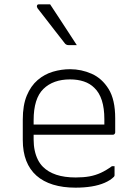

<svg xmlns="http://www.w3.org/2000/svg" viewBox="-20 -855 640 885"><path d="M303 -536Q355 -536 402.5 -515Q450 -494 480.5 -445Q511 -396 511 -310V-245Q511 -242 509.5 -239.5Q508 -237 506 -235.5Q504 -234 500 -234H212Q196 -234 180 -234Q164 -234 148 -234H129L107 -281H461Q461 -287 461 -293.5Q461 -300 461 -306Q461 -356 449.5 -392Q438 -428 415 -450Q395 -470 366.5 -479.5Q338 -489 303 -489Q225 -489 180 -445Q135 -401 135 -301V-212Q135 -185 140 -161.5Q145 -138 154.5 -119Q164 -100 178 -86Q202 -62 239.5 -49.5Q277 -37 329 -37Q365 -37 392.5 -42Q420 -47 445 -58.5Q470 -70 496 -89H508Q508 -77 508 -66.5Q508 -56 508 -48Q508 -46 507.5 -44Q507 -42 505 -40Q489 -24 462.5 -12.5Q436 -1 402 4.5Q368 10 328 10Q270 10 224.5 -4Q179 -18 148 -45.5Q117 -73 101 -114Q85 -155 85 -210V-304Q85 -370 103.5 -414.5Q122 -459 153.5 -486Q185 -513 224 -524.5Q263 -536 303 -536ZM211 -835Q232 -804 252.5 -772Q273 -740 294 -708.5Q315 -677 334 -647Q325 -647 316 -647Q307 -647 296 -647Q290 -647 285.5 -649.5Q281 -652 279 -655Q252 -690 232.5 -714.5Q213 -739 195 -763Q177 -787 153 -817Q149 -823 150.5 -829Q152 -835 159 -835Q169 -835 176 -835Q183 -835 191.5 -835Q200 -835 211 -835Z"/></svg>

Font: Recursive Light
Style: Regular
Weight: 300
Version: Version 1.085